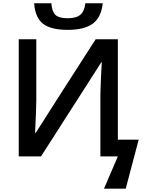

<svg xmlns="http://www.w3.org/2000/svg" viewBox="-20 -953 883 1170"><path d="M188 -933.1H293Q296.4 -883.3 317.6 -862.5Q338.9 -841.8 392.6 -841.8Q446.3 -841.8 470.9 -864.3Q495.6 -886.7 500 -933.1H606Q597.2 -847.2 545.7 -809.1Q494.1 -771 392.6 -771Q291 -771 242.7 -807.9Q194.3 -844.7 188 -933.1ZM94.2 -713.9H201.2V-341.8Q201.2 -297.9 193.8 -144H198.2Q295.4 -297.9 563 -713.9H698.2V-102.1H825.2L746.1 196.8H613.8L698.2 0H591.8V-368.2Q591.8 -382.3 592.5 -403.1Q593.3 -423.8 594 -446.5Q594.7 -469.2 595.9 -491.7Q597.2 -514.2 598.6 -543.2Q600.1 -572.3 601.1 -573.2H597.2L230 0H94.2Z"/></svg>

Font: OpenSans-Semibold
Style: Regular
Weight: 600
Foundry: Ascender Corporation
Version: Version 1.10